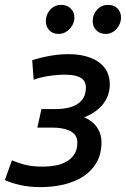

<svg xmlns="http://www.w3.org/2000/svg" viewBox="-38 -754 516 787"><path d="M128 13Q82 13 43 4Q4 -5 -18 -16L11 -97Q28 -89 59 -80Q90 -71 139 -71Q164 -71 188.5 -75.5Q213 -80 233.5 -91Q254 -102 266.5 -121.5Q279 -141 279 -169Q279 -189 269.5 -201Q260 -213 244.5 -219.5Q229 -226 211.5 -228.5Q194 -231 177 -231H115L132 -307H195Q217 -307 238.5 -311.5Q260 -316 277 -326Q294 -336 304 -353Q314 -370 314 -395Q314 -416 302.5 -427.5Q291 -439 271.5 -443.5Q252 -448 228 -448Q205 -448 180 -445Q155 -442 134.5 -437.5Q114 -433 100 -427L94 -507Q127 -518 166 -525Q205 -532 243 -532Q293 -532 331 -518Q369 -504 390.5 -476.5Q412 -449 412 -407Q412 -379 400.5 -353.5Q389 -328 365.5 -307.5Q342 -287 307 -273Q341 -259 359.5 -232Q378 -205 378 -172Q378 -123 358 -88Q338 -53 303 -30.5Q268 -8 223 2.5Q178 13 128 13ZM396 -615Q371 -615 356.5 -630Q342 -645 342 -667Q342 -695 360 -714.5Q378 -734 405 -734Q430 -734 444 -719Q458 -704 458 -682Q458 -665 449.5 -649.5Q441 -634 427 -624.5Q413 -615 396 -615ZM203 -615Q178 -615 164 -630Q150 -645 150 -667Q150 -695 168 -714.5Q186 -734 213 -734Q237 -734 252 -719Q267 -704 267 -682Q267 -665 258 -649.5Q249 -634 234.5 -624.5Q220 -615 203 -615Z"/></svg>

Font: Ubuntu Sans Medium
Style: Italic
Weight: 500
Italic angle: -13.5°
Designer: Dalton Maag Ltd
Foundry: Dalton Maag Ltd
Version: Version 1.006